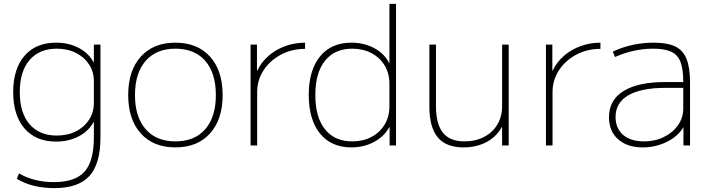

<svg xmlns="http://www.w3.org/2000/svg" viewBox="-20 -750 3654 990"><path d="M260 220Q204 220 155 208Q106 196 67 172L78 144Q115 166 160.5 177.5Q206 189 258 189Q368 189 416 135Q464 81 464 -42V-120H462Q436 -73 385 -46.5Q334 -20 269 -20Q165 -20 106.5 -87.5Q48 -155 48 -275Q48 -395 106.5 -462.5Q165 -530 269 -530Q334 -530 385 -503.5Q436 -477 462 -430H464V-520H498V-42Q498 95 441 157.5Q384 220 260 220ZM272 -51Q329 -51 372 -73Q415 -95 439.5 -133Q464 -171 464 -220V-330Q464 -380 439.5 -417.5Q415 -455 372 -477Q329 -499 272 -499Q183 -499 132.5 -440.5Q82 -382 82 -275Q82 -168 132.5 -109.5Q183 -51 272 -51Z M884 10Q771 10 706 -62Q641 -134 641 -260Q641 -386 706 -458Q771 -530 884 -530Q998 -530 1063 -458Q1128 -386 1128 -260Q1128 -134 1063 -62Q998 10 884 10ZM884 -21Q984 -21 1038.5 -84Q1093 -147 1093 -260Q1093 -373 1038.5 -436Q984 -499 884 -499Q786 -499 731 -436Q676 -373 676 -260Q676 -147 731 -84Q786 -21 884 -21Z M1272 0V-520H1305V-386H1307Q1327 -429 1364 -461.5Q1401 -494 1450 -512Q1499 -530 1553 -530V-498Q1484 -498 1428 -468Q1372 -438 1339 -387.5Q1306 -337 1306 -275V0Z M1792 10Q1688 10 1630 -61.5Q1572 -133 1572 -260Q1572 -388 1630 -459Q1688 -530 1792 -530Q1856 -530 1908.5 -502.5Q1961 -475 1986 -426H1988V-730H2022V0H1989V-94H1987Q1961 -46 1908.5 -18Q1856 10 1792 10ZM1796 -21Q1852 -21 1895.5 -44Q1939 -67 1963.5 -108Q1988 -149 1988 -202V-318Q1988 -371 1963.5 -412Q1939 -453 1895.5 -476Q1852 -499 1796 -499Q1706 -499 1656 -437Q1606 -375 1606 -260Q1606 -145 1656 -83Q1706 -21 1796 -21Z M2370 10Q2280 10 2237 -42Q2194 -94 2194 -200V-520H2228V-203Q2228 -110 2264 -65.5Q2300 -21 2374 -21Q2432 -21 2476 -44Q2520 -67 2544.5 -108Q2569 -149 2569 -202V-520H2603V0H2569V-94H2567Q2540 -45 2488.5 -17.5Q2437 10 2370 10Z M2795 0V-520H2828V-386H2830Q2850 -429 2887 -461.5Q2924 -494 2973 -512Q3022 -530 3076 -530V-498Q3007 -498 2951 -468Q2895 -438 2862 -387.5Q2829 -337 2829 -275V0Z M3294 10Q3214 10 3167 -32Q3120 -74 3120 -145Q3120 -234 3195 -280.5Q3270 -327 3411 -327H3503Q3503 -393 3489 -430Q3475 -467 3441.5 -483Q3408 -499 3348 -499Q3297 -499 3247.5 -488Q3198 -477 3151 -456L3140 -484Q3189 -507 3242 -518.5Q3295 -530 3351 -530Q3421 -530 3461.5 -510.5Q3502 -491 3520 -446Q3538 -401 3538 -325V0H3504V-93H3503Q3476 -47 3418.5 -18.5Q3361 10 3294 10ZM3301 -21Q3357 -21 3403 -43.5Q3449 -66 3476 -104.5Q3503 -143 3503 -190V-297H3413Q3285 -297 3219.5 -258.5Q3154 -220 3154 -147Q3154 -89 3192.5 -55Q3231 -21 3301 -21Z"/></svg>

Font: M PLUS 1 ExtraLight
Style: Regular
Weight: 250
Version: Version 1.001